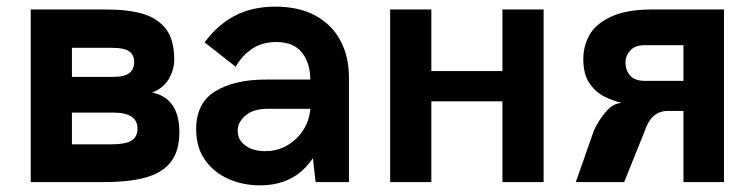

<svg xmlns="http://www.w3.org/2000/svg" viewBox="-20 -548 2271 578"><path d="M295.5 0H72.5V-519.5H296.5Q364.5 -519.5 408.8 -506.8Q453 -494 478.8 -461.8Q504.5 -429.5 504.5 -368.5Q504.5 -338.5 488.2 -310.5Q472 -282.5 438 -269.5Q520 -252.5 520 -149.5Q520 -94 494.8 -61Q469.5 -28 419.5 -14Q369.5 0 295.5 0ZM320 -316.5Q355 -316.5 369.5 -328.2Q384 -340 384 -361.5Q384 -382.5 369.2 -393.2Q354.5 -404 319 -404H196.5V-316.5ZM316 -113.5Q357.5 -113.5 375.8 -124.8Q394 -136 394 -160.5Q394 -209 321.5 -209H196.5V-113.5Z M762.5 10Q711.5 10 667.5 -9.5Q623.5 -29 597 -66.8Q570.5 -104.5 570.5 -159Q570.5 -238 628 -273.2Q685.5 -308.5 780.5 -308.5H914Q914 -358.5 888.8 -390Q863.5 -421.5 811.5 -421.5Q768.5 -421.5 738 -400.5Q707.5 -379.5 689.5 -347L596 -420.5Q636 -474.5 688 -501.2Q740 -528 809 -528Q880.5 -528 930 -500.8Q979.5 -473.5 1005 -425.5Q1030.5 -377.5 1030.5 -315V0H930L922 -71.5Q892.5 -29 853 -9.5Q813.5 10 762.5 10ZM778.5 -93Q816 -93 846.2 -111.2Q876.5 -129.5 894.2 -158.5Q912 -187.5 914 -220.5H786Q742.5 -220.5 719 -200.2Q695.5 -180 695.5 -154.5Q695.5 -126.5 718.8 -109.8Q742 -93 778.5 -93Z M1616.5 0H1492.5V-243H1278.5V0H1154.5V-519.5H1278.5V-334H1492.5V-519.5H1616.5Z M2159.5 0H2037.5V-214H1990Q1941 -214 1921.5 -155L1859 0H1713.5L1767.5 -154Q1780.5 -184 1803.5 -211Q1826.5 -238 1852 -238Q1817.5 -247 1793.5 -260.5Q1769.5 -274 1752.8 -300Q1736 -326 1736 -371Q1736 -408.5 1754 -441.8Q1772 -475 1818.5 -497.2Q1865 -519.5 1944 -519.5H2159.5ZM2037.5 -304.5V-412H1920.5Q1891.5 -412 1877.2 -395.8Q1863 -379.5 1863 -359.5Q1863 -337 1876.8 -320.8Q1890.5 -304.5 1922.5 -304.5Z"/></svg>

Font: Acari Sans
Style: Bold
Weight: 700
Designer: Alfredo Marco Pradil and Stefan Peev (font) & Cristiano Sobral (main changes)
Foundry: Alfredo Marco Pradil and Stefan Peev (font) & Cristiano Sobral (main changes)
Version: Version 1.063; ttfautohint (v1.8.3)